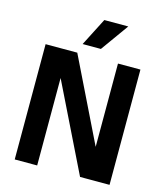

<svg xmlns="http://www.w3.org/2000/svg" viewBox="-131 -1008 951 1107"><g transform="rotate(15 345.0 -455.0)"><path d="M377 -744H268L353 -910H496ZM62 0V-688H251L494 -191V-688H628V0H452L196 -522V0Z"/></g></svg>

Font: Techna Sans
Style: Regular
Weight: 400
Designer: Carl Enlund
Version: Version 1.003